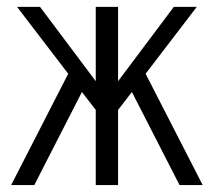

<svg xmlns="http://www.w3.org/2000/svg" viewBox="-20 -535 618 555"><path d="M256.8 0V-217.3L216.8 -269L79.1 0H12.2L177.2 -321.8L29.3 -515.1H95.7L256.8 -300.3V-515.1H321.3V-300.3L482.4 -515.1H548.8L400.9 -321.8L565.9 0H499L361.3 -269L321.3 -217.3V0Z"/></svg>

Font: News Cycle
Style: Regular
Weight: 500
Version: Version 0.5.2